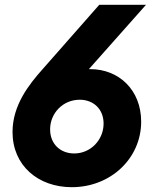

<svg xmlns="http://www.w3.org/2000/svg" viewBox="-20 -765 647 797"><path d="M278 12C440 12 566 -108 566 -260C566 -392 473 -478 355 -478H349L586 -745H392L157 -478C101 -415 32 -329 32 -217C32 -78 138 12 278 12ZM188 -228C188 -295 241 -351 311 -351C367 -351 410 -313 410 -252C410 -185 357 -128 288 -128C231 -128 188 -167 188 -228Z"/></svg>

Font: Mluvka ExtraBold
Style: Italic
Weight: 800
Italic angle: -8°
Designer: Modified by Jiří Krblich, Original typeface by Gumpita Rahayu
Foundry: Gumpita Rahayu & Jiří Krblich
Version: Version 2.000;Glyphs 3.1.1 (3134)